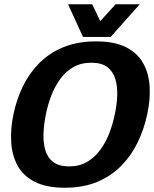

<svg xmlns="http://www.w3.org/2000/svg" viewBox="-20 -870 722 900"><path d="M284 10Q197 10 142.5 -18Q88 -46 62 -94.5Q36 -143 32.5 -205Q29 -267 43 -334Q57 -402 86.5 -463.5Q116 -525 163 -573Q210 -621 276.5 -648.5Q343 -676 430 -676Q517 -676 571 -648.5Q625 -621 651.5 -573Q678 -525 681.5 -463.5Q685 -402 670 -334Q656 -267 626.5 -205Q597 -143 550 -94.5Q503 -46 437 -18Q371 10 284 10ZM304 -90Q352 -90 388 -111Q424 -132 450 -167.5Q476 -203 492.5 -246Q509 -289 518 -334Q528 -379 529.5 -422Q531 -465 520.5 -500Q510 -535 483 -555.5Q456 -576 408 -576Q360 -576 324 -555.5Q288 -535 262.5 -500Q237 -465 220.5 -422Q204 -379 195 -334Q186 -289 184 -246Q182 -203 192 -167.5Q202 -132 229 -111Q256 -90 304 -90ZM635 -850 499 -697H369L299 -850H412L450 -771L522 -850Z"/></svg>

Font: Epunda Sans
Style: Bold Italic
Weight: 700
Italic angle: -12.0243°
Designer: Simon Atzbach
Foundry: typofactur
Version: Version 2.204; ttfautohint (v1.8.4.7-5d5b)